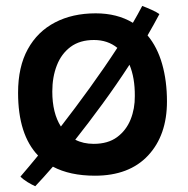

<svg xmlns="http://www.w3.org/2000/svg" viewBox="-20 -579 635 648"><path d="M300.5 14Q216 14 158.5 -16.5Q126 21 99 49.5Q88.5 45 73.2 35.8Q58 26.5 49 17Q77 -15.5 108.5 -54Q41 -124.5 41 -266Q41 -353.5 73.8 -413Q106.5 -472.5 165.5 -503.2Q224.5 -534 303 -534Q375.5 -534 428.5 -502Q446 -532 460 -559Q476 -553 492.5 -545.5Q509 -538 518 -531.5Q499.5 -496.5 478 -459.5Q511 -420 527.2 -363Q543.5 -306 543.5 -236.5Q543.5 -122.5 479.8 -54.2Q416 14 300.5 14ZM156.5 -270Q156.5 -197.5 185.5 -152Q234 -214.5 283.5 -283Q333 -351.5 376 -417.5Q343.5 -444 297 -444Q249.5 -444 218.2 -420.8Q187 -397.5 171.8 -358.2Q156.5 -319 156.5 -270ZM296 -93.5Q344.5 -93.5 375.2 -116.2Q406 -139 420.8 -175.8Q435.5 -212.5 435 -255Q435.5 -316.5 417 -360.5Q372.5 -292 325.2 -227.5Q278 -163 234 -107.5Q261 -93.5 296 -93.5Z"/></svg>

Font: Grandstander Medium
Style: Regular
Weight: 500
Designer: Tyler Finck
Foundry: Etcetera Type Co
Version: Version 1.200; ttfautohint (v1.8.3)